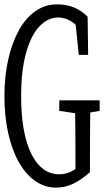

<svg xmlns="http://www.w3.org/2000/svg" viewBox="-30 -854 488 880"><path d="M226.6 5.9Q173.8 5.9 130.1 -25.4Q86.4 -56.6 55.2 -112.8Q23.9 -168.9 7.1 -246.1Q-9.8 -323.2 -9.8 -414.1Q-9.8 -503.9 7.6 -580.8Q24.9 -657.7 56.2 -714.6Q87.4 -771.5 132.1 -802.7Q176.8 -834 230 -834Q258.3 -834 283.2 -828.1Q308.1 -822.3 329.8 -809.6Q351.6 -796.9 371.6 -777.3L374 -602.5H331.1L312.5 -781.7L356.4 -757.3V-689Q329.1 -734.9 299.1 -754.4Q269 -773.9 236.8 -773.9Q188.5 -773.9 149.7 -731.9Q110.8 -689.9 88.9 -609.6Q66.9 -529.3 66.9 -414.1Q66.9 -298.8 88.1 -219Q109.4 -139.2 148.4 -97.2Q187.5 -55.2 240.7 -55.2Q270.5 -55.2 294.9 -67.1Q319.3 -79.1 349.1 -104L315.9 -46.9V-117.7Q315.9 -186 315.4 -255.6Q314.9 -325.2 313.5 -394H384.3Q383.3 -326.7 382.8 -257.6Q382.3 -188.5 382.3 -117.7V-64.9Q345.7 -32.2 308.1 -13.2Q270.5 5.9 226.6 5.9ZM241.7 -345.7V-394H426.8V-345.7L348.1 -332.5H332.5Z"/></svg>

Font: Scarab Serif
Style: Condensed
Weight: 400
Designer: John Roberts
Foundry: Scarab
Version: 1.0